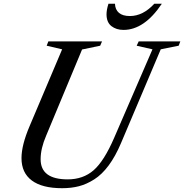

<svg xmlns="http://www.w3.org/2000/svg" viewBox="-20 -990 978 1020"><path d="M137.2 -319.8 310.1 -728 228 -747.1 236.8 -770H522L512.2 -747.1L416 -727.1L225.1 -269Q195.8 -201.2 195.8 -144Q195.8 -37.1 339.8 -37.1Q421.9 -37.1 477.5 -85.7Q533.2 -134.3 586.9 -258.8L790 -728L706.1 -747.1L716.8 -770H938L929.2 -747.1L834 -728L623 -230Q593.3 -159.7 557.4 -111.3Q521.5 -63 480.7 -37.1Q439.9 -11.2 399.4 -0.7Q358.9 9.8 310.1 9.8Q204.1 9.8 149.2 -31Q94.2 -71.8 94.2 -149.9Q94.2 -218.8 137.2 -319.8ZM556.2 -970.2H590.8Q591.8 -939 611.8 -921.9Q631.8 -904.8 669.9 -904.8Q739.7 -904.8 799.8 -970.2H839.8Q746.6 -831.1 636.2 -831.1Q597.7 -831.1 571.8 -851.3Q545.9 -871.6 545.9 -914.1Q545.9 -937.5 556.2 -970.2Z"/></svg>

Font: Libre Caslon Text
Style: Italic
Weight: 400
Italic angle: -25°
Designer: Pablo Impallari, Rodrigo Fuenzalida
Foundry: Pablo Impallari, Rodrigo Fuenzalida
Version: Version 1.002